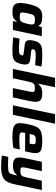

<svg xmlns="http://www.w3.org/2000/svg" viewBox="1176 -1958 990 3381"><g transform="rotate(90 1670.5 -268.0)"><path d="M194 8Q138 8 102.5 -4Q67 -16 50 -46Q33 -76 33 -130Q33 -155 36.5 -187Q40 -219 48 -258Q65 -335 84 -385.5Q103 -436 128.5 -465Q154 -494 189 -505.5Q224 -517 271 -517Q308 -517 340 -512.5Q372 -508 396 -494.5Q420 -481 432 -453H440L459 -510H617L509 0H353L363 -65H354Q334 -33 308 -17.5Q282 -2 253 3Q224 8 194 8ZM279 -121Q305 -121 322 -125Q339 -129 350.5 -138Q362 -147 369 -162Q375 -172 381 -189Q387 -206 392 -225.5Q397 -245 402 -265.5Q407 -286 409.5 -304Q412 -322 412 -334Q412 -365 395 -377Q378 -389 334 -389Q303 -389 284 -385Q265 -381 252.5 -368Q240 -355 231.5 -328Q223 -301 213 -255Q207 -225 203.5 -204.5Q200 -184 200 -169Q200 -148 208 -137.5Q216 -127 233 -124Q250 -121 279 -121Z M865 8Q829 8 788 6Q747 4 707.5 0.5Q668 -3 638 -6L661 -118Q685 -116 707.5 -114.5Q730 -113 751.5 -111Q773 -109 792.5 -108.5Q812 -108 830 -108Q873 -108 896.5 -110.5Q920 -113 931.5 -120.5Q943 -128 949 -142Q953 -149 955 -155.5Q957 -162 957 -168Q957 -182 946 -185.5Q935 -189 905 -192L769 -209Q723 -215 705 -237Q687 -259 687 -295Q687 -308 690 -327.5Q693 -347 697 -368Q709 -421 729.5 -451.5Q750 -482 780.5 -496Q811 -510 853.5 -514Q896 -518 951 -518Q986 -518 1024 -516Q1062 -514 1096 -510.5Q1130 -507 1152 -503L1129 -391Q1100 -395 1070 -397Q1040 -399 1015 -400.5Q990 -402 973 -402Q938 -402 914.5 -400.5Q891 -399 877 -394Q863 -389 856 -376Q852 -371 849.5 -362.5Q847 -354 847 -345Q847 -332 856 -328.5Q865 -325 895 -321L1023 -306Q1052 -303 1073 -294.5Q1094 -286 1105.5 -268Q1117 -250 1117 -217Q1117 -206 1115 -188.5Q1113 -171 1108 -151Q1096 -95 1076 -62.5Q1056 -30 1026.5 -15Q997 0 957 4Q917 8 865 8Z M1194 0 1351 -743H1516L1454 -450H1462Q1481 -474 1505.5 -489Q1530 -504 1559 -511Q1588 -518 1622 -518Q1682 -518 1714.5 -505Q1747 -492 1760 -465.5Q1773 -439 1773 -398Q1773 -378 1768.5 -348.5Q1764 -319 1758 -288L1696 0H1532L1588 -268Q1592 -288 1596 -310Q1600 -332 1600 -344Q1600 -373 1585 -380.5Q1570 -388 1534 -388Q1501 -388 1481 -381Q1461 -374 1449 -360Q1437 -346 1430 -322.5Q1423 -299 1416 -267L1359 0Z M1835 0 1991 -743H2159L2002 0Z M2392 8Q2299 8 2245.5 -5Q2192 -18 2170.5 -46.5Q2149 -75 2149 -120Q2149 -148 2153 -181.5Q2157 -215 2165 -254Q2181 -327 2198 -377.5Q2215 -428 2244.5 -459Q2274 -490 2326.5 -504Q2379 -518 2464 -518Q2548 -518 2594 -506Q2640 -494 2658.5 -468.5Q2677 -443 2677 -401Q2677 -383 2674 -358Q2671 -333 2665.5 -306.5Q2660 -280 2654 -254L2645 -216H2321Q2318 -200 2315.5 -185Q2313 -170 2313 -160Q2313 -140 2323.5 -130Q2334 -120 2363 -117Q2392 -114 2446 -114Q2467 -114 2495 -115Q2523 -116 2553.5 -118Q2584 -120 2612 -123L2588 -10Q2565 -5 2532 -1Q2499 3 2462.5 5.5Q2426 8 2392 8ZM2338 -296H2510L2512 -309Q2516 -327 2518 -339.5Q2520 -352 2520 -362Q2520 -380 2512.5 -389.5Q2505 -399 2489.5 -401.5Q2474 -404 2449 -404Q2419 -404 2400.5 -400.5Q2382 -397 2371 -385.5Q2360 -374 2352.5 -353Q2345 -332 2338 -296Z M2910 207Q2874 207 2837.5 205Q2801 203 2770.5 199.5Q2740 196 2719 193L2743 81Q2769 82 2794 83Q2819 84 2843 84.5Q2867 85 2889 85Q2941 85 2971.5 81Q3002 77 3018.5 65.5Q3035 54 3043.5 31.5Q3052 9 3060 -27Q3063 -38 3066 -49.5Q3069 -61 3071 -70H3062Q3043 -46 3018.5 -30.5Q2994 -15 2964.5 -8Q2935 -1 2899 -1Q2843 -1 2811 -13.5Q2779 -26 2766 -51.5Q2753 -77 2753 -115Q2753 -135 2757 -162Q2761 -189 2767 -218L2830 -510H2994L2939 -250Q2934 -228 2930.5 -207Q2927 -186 2927 -173Q2927 -155 2933.5 -146Q2940 -137 2954.5 -134.5Q2969 -132 2993 -132Q3024 -132 3043 -138Q3062 -144 3074 -158Q3086 -172 3093 -194.5Q3100 -217 3107 -250L3162 -510H3327L3225 -28Q3211 35 3191 80Q3171 125 3136.5 153Q3102 181 3047.5 194Q2993 207 2910 207Z"/></g></svg>

Font: Saira SemiExpanded
Style: Bold Italic
Weight: 700
Width: 6
Italic angle: -12°
Designer: Hector Gatti with collaboration of the Omnibus-Type team
Foundry: Omnibus-Type
Version: Version 1.101